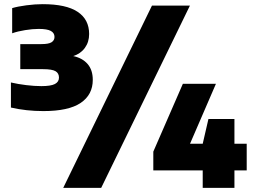

<svg xmlns="http://www.w3.org/2000/svg" viewBox="-20 -835 1216 923"><path d="M426 -451Q426 -379.5 367.8 -340.2Q309.5 -301 188.5 -301Q106.5 -301 32.5 -318V-438.5Q67 -430.5 106.2 -425.8Q145.5 -421 179 -421Q224.5 -421 244 -431.2Q263.5 -441.5 263.5 -462Q263.5 -483 246.8 -492.8Q230 -502.5 187 -502.5H77.5V-623H179Q214 -623 228 -632Q242 -641 242 -657.5Q242 -676.5 224.5 -686.2Q207 -696 166 -696Q136.5 -696 100.8 -690.2Q65 -684.5 38.5 -675V-796Q65 -804 106.8 -809.5Q148.5 -815 185 -815Q298 -815 353.2 -778.2Q408.5 -741.5 408.5 -671.5Q408.5 -633 388 -604.8Q367.5 -576.5 332 -565.5Q376.5 -556 401.2 -527.2Q426 -498.5 426 -451ZM284 68 710.5 -808H893L466.5 68ZM1166 -144V-16H1107V68H954.5V-16H717V-106L859 -432H1018L893.5 -144H954.5L982 -263H1107V-144Z"/></svg>

Font: Encode Sans Semi Expanded Black
Style: Regular
Weight: 900
Width: 6
Designer: Multiple Designers
Foundry: Impallari Type
Version: Version 2.000